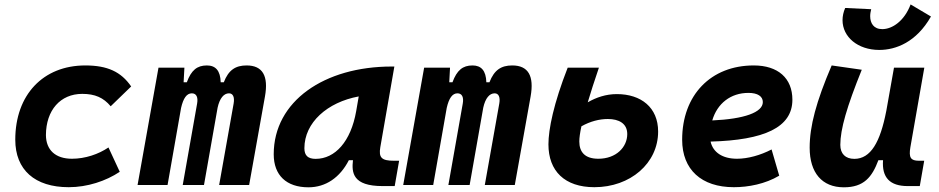

<svg xmlns="http://www.w3.org/2000/svg" viewBox="-20 -816 4142 847"><path d="M297.4 -115.7C225.1 -115.7 183.1 -153.8 182.6 -220.2C183.1 -329.6 246.1 -401.9 342.8 -401.9C398.9 -401.9 436.5 -385.3 468.3 -347.2L558.6 -434.6C514.2 -499.5 453.6 -527.3 356.4 -527.3C169.9 -527.3 47.4 -397.5 47.4 -199.7C47.4 -66.9 133.3 9.8 283.2 9.8C365.2 9.8 446.8 -17.1 508.3 -58.1L458.5 -165.5C414.6 -135.7 356 -115.7 297.4 -115.7Z M793.5 -517.6H679.2L586.9 0H719.2L778.8 -339.8C788.6 -382.8 803.7 -404.3 826.2 -404.3C846.2 -404.3 854.5 -387.7 849.6 -359.4L786.1 0H879.9L939.9 -340.8C949.2 -383.3 967.8 -404.3 990.2 -404.3C1007.8 -404.3 1015.6 -387.7 1010.7 -359.4L946.8 0H1079.1L1148.9 -390.6C1165 -481 1138.7 -527.3 1067.9 -527.3C1019 -527.3 988.3 -507.3 967.3 -453.1H953.6C952.1 -504.4 931.2 -527.3 892.6 -527.3C849.6 -527.3 823.7 -506.3 804.2 -453.1H790Z M1340.8 10.3C1416.5 10.3 1479.5 -32.2 1519 -109.4H1537.1C1530.8 -54.2 1535.6 4.9 1668 4.9H1721.2L1740.7 -106.9H1717.3C1663.6 -106.9 1649.9 -120.6 1657.7 -166.5L1719.7 -522.5H1707.5C1411.1 -522.5 1187.5 -370.1 1187.5 -135.3C1187.5 -43 1243.2 10.3 1340.8 10.3ZM1372.6 -115.2C1338.4 -115.2 1322.8 -129.9 1322.8 -162.1C1322.8 -275.4 1424.3 -365.2 1562.5 -390.6L1551.3 -325.7C1527.8 -191.4 1458 -115.2 1372.6 -115.2Z M1965.3 -517.6H1851.1L1758.8 0H1891.1L1950.7 -339.8C1960.4 -382.8 1975.6 -404.3 1998 -404.3C2018.1 -404.3 2026.4 -387.7 2021.5 -359.4L1958 0H2051.8L2111.8 -340.8C2121.1 -383.3 2139.6 -404.3 2162.1 -404.3C2179.7 -404.3 2187.5 -387.7 2182.6 -359.4L2118.7 0H2251L2320.8 -390.6C2336.9 -481 2310.5 -527.3 2239.7 -527.3C2190.9 -527.3 2160.2 -507.3 2139.2 -453.1H2125.5C2124 -504.4 2103 -527.3 2064.5 -527.3C2021.5 -527.3 1995.6 -506.3 1976.1 -453.1H1961.9Z M2602.1 9.8C2760.7 9.8 2883.3 -95.7 2883.3 -235.8C2883.3 -341.8 2808.1 -400.9 2701.2 -400.9C2652.8 -400.9 2610.4 -386.2 2572.8 -364.7C2585.4 -407.7 2602.1 -458.5 2622.1 -517.6H2484.4C2422.4 -359.4 2399.4 -245.6 2399.4 -179.2C2399.4 -61.5 2471.2 9.8 2602.1 9.8ZM2544.9 -258.8C2584 -280.8 2624 -291 2661.6 -291C2710 -291 2747.1 -271.5 2747.1 -224.6C2747.1 -167 2698.2 -115.7 2619.6 -115.7C2560.5 -115.7 2535.6 -145 2535.6 -191.9C2535.6 -208 2538.6 -230 2544.9 -258.8Z M3231.4 -115.7C3167.5 -115.7 3125.5 -143.6 3114.7 -191.4C3350.6 -197.8 3475.6 -253.4 3475.6 -376C3475.6 -471.2 3412.1 -527.3 3305.2 -527.3C3115.7 -527.3 2989.3 -396.5 2989.3 -199.7C2989.3 -67.9 3074.2 9.8 3217.3 9.8C3281.7 9.8 3355.5 -4.4 3417.5 -41L3383.8 -156.7C3334.5 -130.9 3278.3 -115.7 3231.4 -115.7ZM3122.1 -284.7C3144 -359.4 3203.1 -406.2 3281.7 -406.2C3322.3 -406.2 3345.2 -391.1 3345.2 -365.7C3345.2 -320.3 3263.2 -291 3122.1 -284.7Z M3702.6 10.3C3791 10.3 3827.1 -34.7 3855 -109.4H3875.5C3869.6 -32.7 3905.8 4.9 3984.4 4.9H4037.6L4057.1 -106.9H4033.7C3997.6 -106.9 3988.3 -120.6 3996.1 -166.5L4057.6 -517.6H3923.8L3889.6 -325.2V-325.7C3863.3 -189.5 3821.3 -115.2 3749 -115.2C3709.5 -115.2 3687 -137.7 3687 -176.8C3687 -246.1 3715.8 -345.2 3781.7 -508.3L3648.9 -527.3C3580.6 -367.7 3551.8 -259.3 3551.8 -164.6C3551.8 -53.7 3606.4 10.3 3702.6 10.3ZM3858.9 -595.7C3932.1 -595.7 4022.5 -629.9 4086.9 -743.2L3997.1 -796.4C3969.7 -723.6 3916.5 -687.5 3872.1 -687.5C3834 -687.5 3818.8 -713.9 3818.8 -744.6C3818.8 -755.4 3820.8 -765.1 3823.2 -775.4L3708.5 -780.8C3700.7 -763.2 3696.8 -744.6 3696.8 -727.1C3696.8 -652.8 3764.2 -595.7 3858.9 -595.7Z"/></svg>

Font: Cascadia Code NF
Style: Bold Italic
Weight: 700
Italic angle: -10°
Monospace: yes
Designer: Aaron Bell
Foundry: Saja Typeworks
Version: Version 2404.023